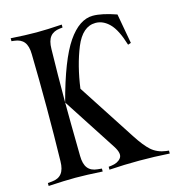

<svg xmlns="http://www.w3.org/2000/svg" viewBox="-109 -829 849 922"><g transform="rotate(-15 315.5 -367.5)"><path d="M435.5 -734.9Q480.5 -734.9 551.8 -710Q552.2 -706.1 578.6 -561.5L563.5 -556.6Q539.6 -635.3 507.8 -667Q476.6 -698.2 439 -698.2Q374.5 -698.2 338.4 -610.8Q302.7 -522.9 287.6 -411.6L472.7 -126.5Q507.3 -72.8 535.6 -47.4Q565.4 -21.5 607.9 -16.1L621.6 -14.6V0Q546.9 -4.9 471.2 -4.9Q396.5 -4.9 321.8 0V-14.6L335.4 -16.1Q368.2 -20 383.3 -39.6Q398.9 -59.1 372.6 -100.1L199.7 -366.7V-366.2Q199.7 -290.5 202.6 -100.1Q203.1 -59.6 219 -39.6Q234.9 -19.5 267.1 -16.6L288.1 -14.6V0Q206.5 -4.9 153.8 -4.9Q101.1 -4.9 19.5 0V-14.6L40.5 -16.6Q72.8 -19.5 88.6 -39.6Q104.5 -59.6 105 -100.1Q107.9 -227.1 107.9 -366.2Q107.9 -505.4 105 -632.3Q104.5 -672.9 88.6 -692.9Q72.8 -712.9 40.5 -716.3L26.9 -717.8V-732.4Q101.6 -727.5 153.8 -727.5Q206.1 -727.5 280.8 -732.4V-717.8L267.1 -716.3Q234.9 -712.9 219 -692.9Q203.1 -672.9 202.6 -632.3Q199.7 -505.4 199.7 -366.7Q252.4 -565.9 310.5 -650.9Q368.2 -734.9 435.5 -734.9Z"/></g></svg>

Font: Flanker
Style: Regular
Weight: 400
Designer: Flanker
Foundry: Flanker
Version: Version 2.027